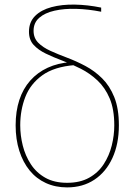

<svg xmlns="http://www.w3.org/2000/svg" viewBox="-20 -805 582 835"><path d="M289 -535 306 -522Q216 -515 164 -477.5Q112 -440 90 -383Q68 -326 68 -260Q68 -216 79 -172Q90 -128 114 -91Q138 -54 177 -32Q216 -10 272 -10Q328 -10 367.5 -32Q407 -54 431 -91Q455 -128 466 -172Q477 -216 477 -260Q477 -330 457 -377Q437 -424 404 -455Q371 -486 331.5 -506Q292 -526 252 -541Q212 -556 179 -572Q146 -588 126 -610Q106 -632 106 -667Q106 -709 132.5 -735.5Q159 -762 204 -774Q249 -786 305 -785Q361 -784 420 -772V-754Q364 -765 311.5 -766.5Q259 -768 217 -758.5Q175 -749 150.5 -727.5Q126 -706 126 -671Q126 -640 146 -619.5Q166 -599 199 -584Q232 -569 272 -554Q312 -539 351.5 -518Q391 -497 424 -464.5Q457 -432 477 -382.5Q497 -333 497 -260Q497 -179 469 -118Q441 -57 390.5 -23.5Q340 10 272 10Q221 10 179.5 -9Q138 -28 109 -63.5Q80 -99 64 -149Q48 -199 48 -260Q48 -321 64 -370Q80 -419 111.5 -454.5Q143 -490 187.5 -510.5Q232 -531 289 -535Z"/></svg>

Font: Murecho Thin
Style: Regular
Weight: 100
Designer: Neil Summerour
Foundry: Positype
Version: Version 1.010